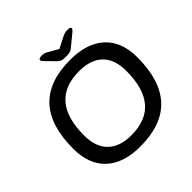

<svg xmlns="http://www.w3.org/2000/svg" viewBox="-216 -1042 1235 1235"><g transform="rotate(-45 402.0 -424.5)"><path d="M374 7Q222 7 140 -69.5Q58 -146 58 -289Q58 -707 448 -707Q601 -707 683.5 -631Q766 -555 766 -413Q766 7 374 7ZM384 -85Q654 -85 654 -401Q654 -506 598.5 -560.5Q543 -615 438 -615Q168 -615 168 -300Q168 -194 224 -139.5Q280 -85 384 -85ZM571 -856Q600 -856 600 -844Q600 -834 579 -818L505 -757Q493 -747 481 -743.5Q469 -740 444 -740Q419 -740 408 -743.5Q397 -747 386 -757L326 -818Q317 -827 313.5 -832.5Q310 -838 310 -842Q310 -848 316.5 -852Q323 -856 340 -856Q350 -856 359 -854Q368 -852 379 -845L449 -805L527 -845Q540 -851 550 -853.5Q560 -856 571 -856Z"/></g></svg>

Font: Asap Semi Expanded Semi Expanded Medium
Style: Italic
Weight: 500
Width: 6
Italic angle: -6°
Designer: Pablo Cosgaya
Foundry: Omnibus-Type
Version: Version 3.001; ttfautohint (v1.8.4.7-5d5b)